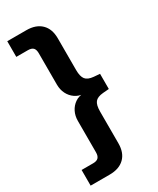

<svg xmlns="http://www.w3.org/2000/svg" viewBox="-222 -772 840 1019"><g transform="rotate(-30 198.0 -262.5)"><path d="M13 180V84H84Q106 84 116 73.5Q126 63 126 41V-151Q126 -182 138.5 -207Q151 -232 173.5 -247.5Q196 -263 223 -263V-261Q196 -262 173.5 -277.5Q151 -293 138.5 -318Q126 -343 126 -374V-566Q126 -589 116 -599Q106 -609 84 -609H13V-705H130Q188 -705 220.5 -673.5Q253 -642 253 -584V-390Q253 -350 267 -332.5Q281 -315 316 -312L353 -309V-216L316 -213Q281 -210 267 -193Q253 -176 253 -135V59Q253 117 220.5 148.5Q188 180 130 180Z"/></g></svg>

Font: Nunito Sans 11pt
Style: Bold
Weight: 700
Version: Version 3.101;gftools[0.9.27]